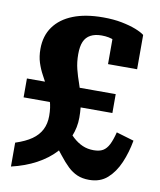

<svg xmlns="http://www.w3.org/2000/svg" viewBox="-83 -793 726 871"><g transform="rotate(10 280.0 -357.5)"><path d="M27 12V-98Q73 -113 101.5 -133Q130 -153 144 -180.5Q158 -208 158 -244Q158 -283 148.5 -313Q139 -343 125.5 -369Q112 -395 98 -420.5Q84 -446 75 -474Q66 -502 66 -537Q66 -597 96.5 -639.5Q127 -682 184 -704.5Q241 -727 322 -727Q370 -727 408 -719.5Q446 -712 473 -701.5Q500 -691 514 -680V-522H380V-658Q393 -657 403.5 -650.5Q414 -644 420.5 -635Q427 -626 429.5 -617Q432 -608 430 -603Q413 -622 388.5 -633.5Q364 -645 329 -645Q299 -645 278.5 -634Q258 -623 248.5 -601Q239 -579 239 -543Q239 -506 247 -474.5Q255 -443 266 -412.5Q277 -382 285.5 -345.5Q294 -309 294 -260Q294 -215 276.5 -172.5Q259 -130 225 -93.5Q191 -57 141 -30Q91 -3 27 12ZM386 10Q355 10 331.5 0Q308 -10 287.5 -29.5Q267 -49 244.5 -78Q222 -107 192 -144Q189 -149 191.5 -160Q194 -171 201 -182.5Q208 -194 218 -203.5Q228 -213 240 -215Q266 -185 287.5 -165.5Q309 -146 332 -136Q355 -126 383 -126Q410 -126 426 -135.5Q442 -145 453 -166.5Q464 -188 473 -224L554 -200Q544 -144 523.5 -96.5Q503 -49 470 -19.5Q437 10 386 10ZM29 -394H438V-307H29Z"/></g></svg>

Font: Roboto Serif SemiCondensed
Style: Bold
Weight: 700
Width: 4
Designer: Greg Gazdowicz
Foundry: Commercial Type
Version: Version 1.007